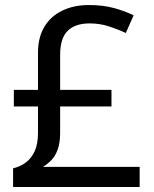

<svg xmlns="http://www.w3.org/2000/svg" viewBox="-20 -743 612 763"><path d="M334 -723Q389 -723 433 -711Q477 -699 511 -682L480 -612Q450 -626 413.5 -638Q377 -650 336 -650Q279 -650 249 -620.5Q219 -591 219 -525V-386H423V-320H219V-216Q219 -176 209.5 -149.5Q200 -123 184.5 -107Q169 -91 151 -80H535V0H32V-74Q61 -81 83 -97.5Q105 -114 118 -142.5Q131 -171 131 -215V-320H35V-386H131V-534Q131 -594 156 -636Q181 -678 227 -700.5Q273 -723 334 -723Z"/></svg>

Font: Noto Sans Ambassadori
Style: Regular
Weight: 400
Designer: Monotype Design Team
Foundry: Monotype Imaging Inc.
Version: Version 2.013